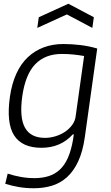

<svg xmlns="http://www.w3.org/2000/svg" viewBox="-20 -785 591 1025"><path d="M187 -693 345 -765 481 -693 473 -636 337 -708 179 -636ZM160 220Q119 220 80.5 213.5Q42 207 8 196L21 142Q55 153 91 159.5Q127 166 164 166Q205 166 239 155.5Q273 145 299 121Q325 97 342.5 57.5Q360 18 370 -40L374 -68H369Q304 4 201 4Q98 4 55.5 -62Q13 -128 33 -269Q43 -338 67 -391Q91 -444 128 -479Q165 -514 213 -532Q261 -550 318 -550Q363 -550 409 -544.5Q455 -539 499 -526L433 -54Q422 24 397.5 76.5Q373 129 337.5 161Q302 193 257 206.5Q212 220 160 220ZM220 -49Q248 -49 276 -57.5Q304 -66 326.5 -81Q349 -96 365 -117.5Q381 -139 384 -165L429 -486Q401 -491 371.5 -494Q342 -497 310 -497Q222 -497 169 -443Q116 -389 99 -272Q83 -157 113.5 -103Q144 -49 220 -49Z"/></svg>

Font: Plata Sans Light
Style: Italic
Weight: 300
Italic angle: -8°
Designer: Pablo Impallari, Andres Torresi, & Cristiano Sobral
Foundry: Pablo Impallari, Andres Torresi, & Cristiano Sobral
Version: Version 1.00;December 28, 2019;FontCreator 12.0.0.2547 64-bi